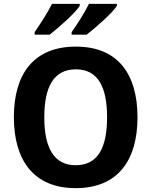

<svg xmlns="http://www.w3.org/2000/svg" viewBox="-20 -967 787 997"><path d="M587 -947H442C420 -902 379 -838 352 -800V-787H430C476 -823 567 -902 587 -937ZM394 -947H250C228 -902 186 -838 160 -800V-787H238C284 -823 374 -902 394 -937ZM694 -358C694 -580 594 -725 374 -725C153 -725 52 -580 52 -359C52 -137 153 10 373 10C594 10 694 -137 694 -358ZM210 -358C210 -513 257 -607 374 -607C490 -607 536 -513 536 -358C536 -203 490 -109 373 -109C258 -109 210 -203 210 -358Z"/></svg>

Font: Noto Sans Display
Style: Bold
Weight: 700
Designer: Monotype Design Team
Foundry: Monotype Imaging Inc.
Version: Version 1.900